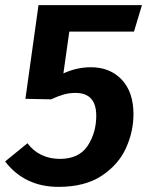

<svg xmlns="http://www.w3.org/2000/svg" viewBox="-30 -712 576 748"><path d="M-10 -83 77 -154Q99 -124 131.5 -108.5Q164 -93 203 -93Q278 -93 311.5 -144Q345 -195 345 -261Q345 -350 264 -350Q240 -350 218.5 -344Q197 -338 169 -325L69 -327L120 -692H523L492 -589H240L217 -426Q269 -450 324 -450Q399 -450 444.5 -401.5Q490 -353 490 -267Q490 -200 461 -135.5Q432 -71 366.5 -27.5Q301 16 198 16Q66 16 -10 -83Z"/></svg>

Font: Fira Sans SemiBold
Style: Italic
Weight: 600
Italic angle: -8°
Designer: bBox Type GmbH & Carrois Corporate GbR & Edenspiekermann AG
Foundry: bBox Type GmbH & Carrois Corporate GbR & Edenspiekermann AG
Version: Version 4.301